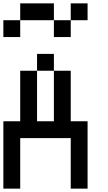

<svg xmlns="http://www.w3.org/2000/svg" viewBox="-20 -1120 640 1140"><path d="M0 0V-400H100V-700H200V-400H300V-700H400V-400H500V0H400V-300H100V0ZM0 -900V-1000H100V-900ZM200 -700V-800H300V-700ZM400 -1000V-900H300V-1000ZM400 -1100H500V-1000H400ZM100 -1100H300V-1000H100Z"/></svg>

Font: Galmuri9 Regular
Style: Regular
Weight: 400
Designer: Lee Minseo (quiple)
Version: Version 2.399;hotconv 1.1.1;makeotfexe 2.6.0 DEVELOPMENT